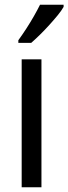

<svg xmlns="http://www.w3.org/2000/svg" viewBox="-20 -786 287 806"><path d="M154 0H71V-537H154ZM247 -757Q238 -741 221.5 -721Q205 -701 185.5 -679.5Q166 -658 146.5 -639Q127 -620 111 -606H57V-617Q75 -642 91.5 -667.5Q108 -693 122.5 -718.5Q137 -744 148 -766H247Z"/></svg>

Font: Noto Sans Khmer Condensed
Style: Regular
Weight: 400
Width: 3
Designer: Danh Hong and the Monotype Design Team
Foundry: Monotype Imaging Inc.
Version: Version 2.004